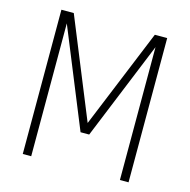

<svg xmlns="http://www.w3.org/2000/svg" viewBox="-107 -840 935 945"><g transform="rotate(15 360.0 -367.5)"><path d="M91 0H134V-677L338 -177H382L586 -677V0H630V-735H567L360 -230L154 -735H91Z"/></g></svg>

Font: Iosevka Sparkle Extralight
Style: Regular
Weight: 200
Designer: Belleve Invis
Foundry: Belleve Invis
Version: Version 4.5.0; ttfautohint (v1.8.3)